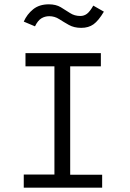

<svg xmlns="http://www.w3.org/2000/svg" viewBox="-20 -869 603 889"><path d="M90 0V-61H232V-562H98V-623H447V-562H305V-60H453V0ZM412 -843 461 -815Q436 -773 413 -756.5Q390 -740 356 -740Q323 -740 299 -753.5Q275 -767 254 -780.5Q233 -794 208 -794Q188 -794 171.5 -784Q155 -774 142 -747L90 -769Q105 -803 133.5 -826Q162 -849 206 -849Q239 -849 261.5 -835.5Q284 -822 304.5 -808.5Q325 -795 352 -795Q369 -795 382.5 -805Q396 -815 412 -843Z"/></svg>

Font: Inconsolata SemiExpanded Thin
Style: Regular
Weight: 100
Width: 6
Monospace: yes
Designer: Raph Levien, Cyreal, Brenton Simpson
Foundry: Raph Levien, Cyreal, Google
Version: Version 3.100; ttfautohint (v1.8.4.7-5d5b)